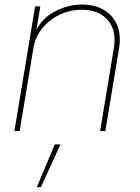

<svg xmlns="http://www.w3.org/2000/svg" viewBox="-20 -563 603 825"><path d="M123.5 -356 64.5 0H42L130.9 -535.6H153.3L133.8 -418.5L127.9 -418.9Q156.2 -481.4 213.1 -512.5Q270 -543.5 332 -543.5Q388.2 -543.5 427.2 -519.8Q466.3 -496.1 483.6 -454.1Q501 -412.1 491.7 -356L432.6 0H410.2L469.2 -356.4Q481.9 -430.7 443.8 -475.8Q405.8 -521 331.5 -521Q280.8 -521 236.3 -499.8Q191.9 -478.5 161.6 -441.2Q131.3 -403.8 123.5 -356ZM138.2 241.2 215.3 57.6H239.7L155.8 241.2Z"/></svg>

Font: Inter 20pt Thin
Style: Italic
Weight: 250
Italic angle: -9.3988°
Version: Version 4.001;git-66647c0bb